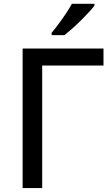

<svg xmlns="http://www.w3.org/2000/svg" viewBox="-20 -962 570 982"><path d="M509.3 -713.9V-627H195.8V0H95.7V-713.9ZM462.9 -942.4V-932.6Q452.1 -918.5 433.8 -898.7Q415.5 -878.9 393.6 -857.2Q371.6 -835.4 349.6 -815.9Q327.6 -796.4 309.6 -782.2H244.1V-794.4Q259.8 -813 279.1 -838.9Q298.3 -864.7 316.9 -892.3Q335.4 -919.9 347.7 -942.4Z"/></svg>

Font: Open Sans Medium
Style: Regular
Weight: 500
Designer: Monotype Design Team
Foundry: Monotype Imaging Inc.
Version: Version 3.000